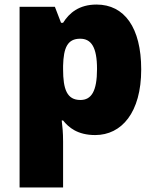

<svg xmlns="http://www.w3.org/2000/svg" viewBox="-20 -583 683 843"><path d="M404 -563C327 -563 284 -526 257 -483H248L221 -553H66V240H257V38C257 -1 254 -29 251 -54H257C281 -24 320 10 398 10C514 10 600 -89 600 -278C600 -462 526 -563 404 -563ZM332 -413C380 -413 406 -377 406 -280C406 -182 381 -144 333 -144C274 -144 257 -191 257 -279V-294C259 -373 276 -413 332 -413Z"/></svg>

Font: Noto Sans Sinhala Black
Style: Regular
Weight: 900
Designer: Jelle Bosma - Monotype Design Team
Foundry: Monotype Imaging Inc.
Version: Version 2.006